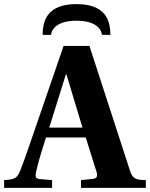

<svg xmlns="http://www.w3.org/2000/svg" viewBox="-48 -916 731 936"><path d="M160 -746H201C203 -770 226 -815 325 -815C424 -815 447 -770 449 -746H490C490 -820 464 -896 325 -896C186 -896 160 -820 160 -746ZM-28 0H206V-38L146 -43C124 -45 123 -57 128 -79C140 -133 158 -187 176 -246H370L422 -80C429 -59 426 -46 405 -44L347 -38V0H663V-38C611 -39 598 -45 585 -86L388 -692H262L146 -355C110 -252 77 -151 53 -90C37 -48 26 -41 -28 -38ZM192 -294 273 -553H276L354 -294Z"/></svg>

Font: Heuristica
Style: Bold
Weight: 700
Version: Version 1.0.1